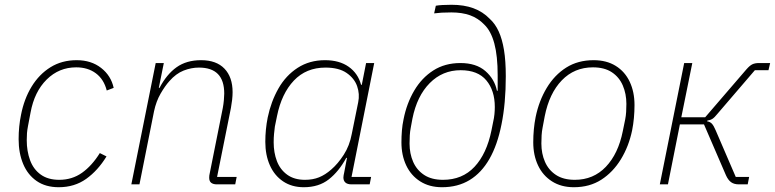

<svg xmlns="http://www.w3.org/2000/svg" viewBox="-20 -772 3245 804"><path d="M226 12Q171 12 133.5 -14Q96 -40 77 -85.5Q58 -131 58 -189Q58 -216 60.5 -241.5Q63 -267 68 -291Q81 -358 112.5 -409.5Q144 -461 191.5 -490.5Q239 -520 301 -520Q362 -520 403.5 -487.5Q445 -455 456 -404L427 -393Q415 -440 381.5 -465Q348 -490 299 -490Q227 -490 175.5 -439Q124 -388 108 -301L97 -243Q94 -227 93 -214.5Q92 -202 92 -185Q92 -139 106 -101Q120 -63 150.5 -41Q181 -19 228 -19Q282 -19 323.5 -48.5Q365 -78 398 -131L426 -117Q390 -58 341 -23Q292 12 226 12Z M564 0H530L632 -508H666L645 -404H648Q678 -461 719.5 -490.5Q761 -520 822 -520Q886 -520 920 -484.5Q954 -449 954 -386Q954 -371 952 -353.5Q950 -336 947 -320L889 -31H971L965 0H888Q873 0 864.5 -6.5Q856 -13 856 -28Q856 -33 856.5 -37Q857 -41 858 -45L913 -320Q916 -336 917.5 -353Q919 -370 919 -380Q919 -435 892.5 -462Q866 -489 813 -489Q781 -489 749 -476.5Q717 -464 689 -432Q671 -412 652.5 -380Q634 -348 625 -306Z M1528 0H1452Q1435 0 1426.5 -7.5Q1418 -15 1418 -29Q1418 -34 1419 -38.5Q1420 -43 1421 -48L1433 -111H1430Q1399 -54 1357 -21Q1315 12 1252 12Q1202 12 1165.5 -12.5Q1129 -37 1110 -80Q1091 -123 1091 -178Q1091 -204 1093.5 -229.5Q1096 -255 1101 -280Q1115 -347 1146 -401.5Q1177 -456 1226.5 -488Q1276 -520 1341 -520Q1401 -520 1440 -492.5Q1479 -465 1492 -417H1495L1513 -508H1547L1452 -31H1534ZM1257 -19Q1290 -19 1316 -29.5Q1342 -40 1367 -62Q1395 -86 1419.5 -124Q1444 -162 1453 -211L1480 -344Q1487 -378 1475.5 -411Q1464 -444 1431.5 -466.5Q1399 -489 1343 -489Q1262 -489 1210.5 -434.5Q1159 -380 1140 -286L1131 -242Q1129 -227 1127.5 -211Q1126 -195 1126 -176Q1126 -133 1139.5 -97.5Q1153 -62 1182.5 -40.5Q1212 -19 1257 -19Z M1831 12Q1778 12 1739.5 -12.5Q1701 -37 1681 -79.5Q1661 -122 1661 -176Q1661 -201 1663 -225.5Q1665 -250 1670 -273Q1683 -339 1714.5 -392.5Q1746 -446 1794.5 -477Q1843 -508 1908 -508Q1974 -508 2012.5 -474.5Q2051 -441 2061 -392H2064V-457Q2064 -538 2050 -590Q2036 -642 2008 -669Q1982 -696 1948.5 -708Q1915 -720 1870 -720Q1846 -720 1829.5 -719Q1813 -718 1798 -716L1805 -748Q1816 -750 1832.5 -751Q1849 -752 1871 -752Q1923 -752 1962.5 -737.5Q2002 -723 2031 -693Q2054 -672 2068.5 -640Q2083 -608 2090.5 -562.5Q2098 -517 2098 -453Q2098 -396 2093.5 -345.5Q2089 -295 2080 -251Q2063 -165 2029.5 -106.5Q1996 -48 1946.5 -18Q1897 12 1831 12ZM1835 -19Q1916 -19 1967 -73.5Q2018 -128 2038 -226L2045 -261Q2049 -278 2050.5 -294Q2052 -310 2052 -324Q2052 -393 2016.5 -435.5Q1981 -478 1909 -478Q1833 -478 1779.5 -424Q1726 -370 1707 -275L1700 -237Q1697 -222 1696 -205.5Q1695 -189 1695 -171Q1695 -129 1710 -94.5Q1725 -60 1756 -39.5Q1787 -19 1835 -19Z M2383 12Q2330 12 2291.5 -12.5Q2253 -37 2233 -79.5Q2213 -122 2213 -176Q2213 -204 2215.5 -230.5Q2218 -257 2223 -282Q2237 -350 2269.5 -404Q2302 -458 2351 -489Q2400 -520 2466 -520Q2520 -520 2558.5 -496Q2597 -472 2617 -429.5Q2637 -387 2637 -332Q2637 -305 2634.5 -278Q2632 -251 2627 -226Q2613 -159 2580 -105Q2547 -51 2498 -19.5Q2449 12 2383 12ZM2387 -19Q2465 -19 2517 -73.5Q2569 -128 2588 -223L2598 -272Q2601 -287 2602 -303.5Q2603 -320 2603 -337Q2603 -379 2588 -414Q2573 -449 2542 -469.5Q2511 -490 2463 -490Q2385 -490 2332.5 -435.5Q2280 -381 2261 -285L2252 -237Q2249 -222 2248 -205.5Q2247 -189 2247 -171Q2247 -129 2262 -94.5Q2277 -60 2308 -39.5Q2339 -19 2387 -19Z M2743 0 2845 -508H2879L2833 -281H2933L3106 -482Q3120 -498 3131 -503Q3142 -508 3158 -508H3205L3198 -478H3141L2984 -295Q2972 -280 2963.5 -274.5Q2955 -269 2942 -267L2941 -264Q2954 -262 2961.5 -253.5Q2969 -245 2977 -226L3061 -31H3117L3111 0H3074Q3054 0 3041.5 -9Q3029 -18 3020 -38L2928 -251H2827L2777 0Z"/></svg>

Font: IBM Plex Sans ExtraLight
Style: Italic
Weight: 250
Italic angle: -11.31°
Designer: Mike Abbink, Paul van der Laan, Pieter van Rosmalen
Foundry: Bold Monday
Version: Version 3.201